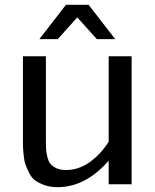

<svg xmlns="http://www.w3.org/2000/svg" viewBox="-20 -763 640 795"><path d="M457 -601H381L300 -691L219 -601H143L253 -743H347ZM170 -185Q170 -162 170.5 -149Q171 -136 175.5 -116Q180 -96 188 -85.5Q196 -75 212.5 -67Q229 -59 253 -59Q305 -59 350.5 -91Q396 -123 430 -176V-530H525V0H430V-98Q335 12 218 12Q188 12 164.5 3.5Q141 -5 126 -15.5Q111 -26 100.5 -47.5Q90 -69 85 -83Q80 -97 77.5 -125Q75 -153 75 -164.5Q75 -176 75 -203V-530H170Z"/></svg>

Font: Edlo
Style: Regular
Weight: 400
Monospace: yes
Version: Version 0.01